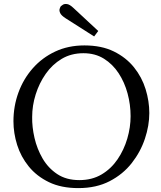

<svg xmlns="http://www.w3.org/2000/svg" viewBox="-20 -949 828 985"><path d="M413 -716Q501 -716 564 -685Q627 -654 667.5 -603.5Q708 -553 727 -491.5Q746 -430 746 -369Q746 -305 723.5 -237.5Q701 -170 656 -112.5Q611 -55 542.5 -19.5Q474 16 382 16Q294 16 231 -14.5Q168 -45 127.5 -95Q87 -145 68 -205.5Q49 -266 49 -327Q49 -404 74.5 -474Q100 -544 148 -598.5Q196 -653 263 -684.5Q330 -716 413 -716ZM408 -676Q345 -676 296.5 -647Q248 -618 214.5 -570Q181 -522 163 -464.5Q145 -407 145 -349Q144 -298 157 -241.5Q170 -185 198.5 -136Q227 -87 273.5 -56Q320 -25 387 -25Q452 -25 501 -54Q550 -83 583 -131.5Q616 -180 633 -238Q650 -296 650 -353Q650 -412 634.5 -469.5Q619 -527 588.5 -573.5Q558 -620 513 -648Q468 -676 408 -676ZM463 -762 317 -855Q295 -869 289 -881.5Q283 -894 286 -903.5Q289 -913 292 -917Q295 -920 303 -925Q311 -930 324.5 -928Q338 -926 357 -908L484 -790Z"/></svg>

Font: Lora
Style: Italic
Weight: 400
Italic angle: -3°
Designer: Olga Karpushina, Alexei Vanyashin (Cyrillic)
Foundry: Cyreal
Version: Version 3.008